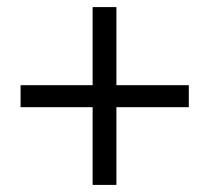

<svg xmlns="http://www.w3.org/2000/svg" viewBox="-20 -639 589 541"><path d="M241 -118H308V-337H512V-399H308V-619H241V-399H38V-337H241Z"/></svg>

Font: Noto Sans HK DemiLight
Style: Regular
Weight: 350
Designer: Ryoko NISHIZUKA 西塚涼子 (kana, bopomofo & ideographs); Paul D. Hunt (Latin, Greek & Cyrillic); Sandoll Communications 산돌커뮤니
Foundry: Adobe
Version: Version 2.004;hotconv 1.0.118;makeotfexe 2.5.65603